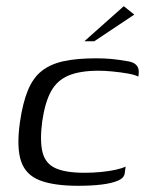

<svg xmlns="http://www.w3.org/2000/svg" viewBox="-20 -593 475 619"><path d="M232 6Q154 6 108.5 -11.5Q63 -29 48 -73Q33 -117 44 -197Q53 -261 70 -302Q87 -343 115.5 -365Q144 -387 186.5 -396Q229 -405 290 -405Q316 -405 338 -403Q360 -401 389 -396Q404 -394 413 -388.5Q422 -383 425.5 -373.5Q429 -364 426 -346Q415 -352 392 -356Q369 -360 343.5 -362.5Q318 -365 298 -365Q238 -365 201 -349.5Q164 -334 144.5 -298.5Q125 -263 116 -201Q108 -139 117 -102.5Q126 -66 158.5 -51Q191 -36 252 -36Q280 -36 305.5 -38.5Q331 -41 352 -45.5Q373 -50 385 -56L382 -34Q380 -19 360 -10.5Q340 -2 307.5 2Q275 6 232 6ZM252 -460 379 -573 413 -546 284 -460Z"/></svg>

Font: Genos
Style: Italic
Weight: 400
Italic angle: -8°
Version: Version 1.010